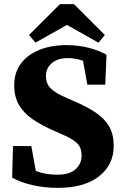

<svg xmlns="http://www.w3.org/2000/svg" viewBox="-20 -894 606 932"><path d="M260 18Q199 18 139.5 5Q80 -8 39 -32L43 -185H132L154 -64Q178 -55 203 -50.5Q228 -46 258 -46Q318 -46 347 -72.5Q376 -99 376 -139Q376 -178 353.5 -199.5Q331 -221 281 -242L245 -258Q185 -284 141 -313.5Q97 -343 73 -383Q49 -423 49 -480Q49 -542 81.5 -585.5Q114 -629 171 -652Q228 -675 303 -675Q362 -675 412.5 -661.5Q463 -648 497 -628L491 -483H404L383 -599Q366 -605 347.5 -608.5Q329 -612 308 -612Q261 -612 232 -588Q203 -564 203 -525Q203 -487 227 -464Q251 -441 301 -420L339 -403Q403 -376 446 -346.5Q489 -317 510.5 -279Q532 -241 532 -186Q532 -94 460.5 -38Q389 18 260 18ZM339 -874 489 -724 458 -687 305 -773 152 -687 121 -724 271 -874Z"/></svg>

Font: Source Serif 4 SmText
Style: Bold
Weight: 700
Designer: Frank Grießhammer
Foundry: Adobe
Version: Version 4.005;hotconv 1.1.0;makeotfexe 2.6.0